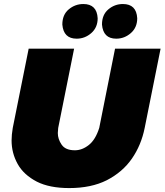

<svg xmlns="http://www.w3.org/2000/svg" viewBox="-20 -948 838 978"><path d="M370.5 -751Q303.5 -751 297.5 -823Q297.5 -873 330 -900.2Q362.5 -927.5 404.5 -927.5Q473.5 -927.5 477.5 -855Q477.5 -808 445 -779.5Q412.5 -751 370.5 -751ZM572 -751Q505.5 -751 499.5 -823Q499.5 -873 531.8 -900.2Q564 -927.5 606 -927.5Q675 -927.5 679 -855Q679 -808 646.5 -779.5Q614 -751 572 -751ZM332.5 10Q232.5 10 168 -22.5Q100.5 -57.5 69.8 -113Q39 -168.5 39 -232.5Q39 -261.5 45 -296.5L126 -700H357.5L276.5 -296.5L274.5 -270.5Q274.5 -239.5 294 -211Q313.5 -182.5 361.5 -182.5Q398.5 -182.5 432.5 -209.5Q466.5 -236.5 485.5 -296.5L566 -700H798L717 -296.5Q699.5 -209 652 -140.2Q604.5 -71.5 524 -30Q444.5 10 332.5 10Z"/></svg>

Font: Argentum Sans Black
Style: Italic
Weight: 900
Italic angle: -11°
Designer: Julieta Ulanovsky (font), Cristiano Sobral (main changes and remaster)
Foundry: Julieta Ulanovsky (font), Cristiano Sobral (main changes and remaster)
Version: Version 2.007;June 15, 2022;FontCreator 14.0.0.2814 64-bit; 